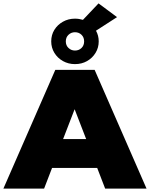

<svg xmlns="http://www.w3.org/2000/svg" viewBox="-39 -1112 884 1132"><path d="M-19 0 287 -700H519L825 0H581L534 -122H268L221 0ZM333 -292H469L401 -468ZM403 -734Q364 -734 332 -752Q300 -770 281.5 -800.5Q263 -831 263 -868Q263 -906 281.5 -936Q300 -966 332 -984Q364 -1002 403 -1002Q427 -1002 450 -995L542 -1092L651 -1011L527 -931Q543 -902 543 -868Q543 -831 524.5 -800.5Q506 -770 474.5 -752Q443 -734 403 -734ZM403 -814Q426 -814 441.5 -829Q457 -844 457 -868Q457 -892 441.5 -907Q426 -922 403 -922Q381 -922 365 -907Q349 -892 349 -868Q349 -844 365 -829Q381 -814 403 -814Z"/></svg>

Font: Montserrat Black
Style: Regular
Weight: 900
Designer: Julieta Ulanovsky
Foundry: Julieta Ulanovsky
Version: Version 9.000; ttfautohint (v1.8.4.7-5d5b)